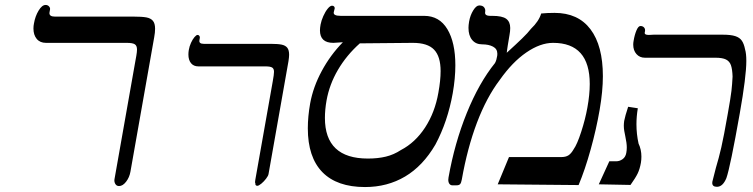

<svg xmlns="http://www.w3.org/2000/svg" viewBox="-20 -744 3040 775"><path d="M442 -20 526.5 -498Q527.5 -502.5 530.2 -518.5Q533 -534.5 533 -544Q533 -559.5 524.2 -565.2Q515.5 -571 491.5 -571H165.5Q141.5 -571 128.2 -587Q115 -603 115 -629Q115 -639.5 117 -649Q122 -678.5 135.8 -701.2Q149.5 -724 164 -724Q172.5 -724 177.8 -718.2Q183 -712.5 182 -706L180 -695L179.5 -691Q179.5 -677 201.5 -677H518.5Q552.5 -677 570.5 -673.8Q588.5 -670.5 597.2 -660Q606 -649.5 606 -628Q606 -613 602.5 -594L506.5 -51Q502.5 -28 489 -10.5Q475.5 7 460.5 7Q450.5 7 445.5 -1.5Q440.5 -10 442 -20Z M1144.5 -496.5Q1144 -496 1144 -495ZM777.5 -603Q782.5 -603 785 -598.8Q787.5 -594.5 786.5 -591L785 -582Q782 -567 803 -567H1074Q1102 -567 1117.2 -563.8Q1132.5 -560.5 1139.8 -551Q1147 -541.5 1147 -523Q1147 -514 1144.5 -497.5L1064 -42Q1063 -34.5 1054.2 -23Q1045.5 -11.5 1035 -2.8Q1024.5 6 1018.5 6Q1014.5 6 1012.2 3.2Q1010 0.5 1011 -3.5Q1009.5 -5 1009.5 -9.5Q1009.5 -11 1010.5 -18L1081 -416Q1086 -443.5 1086 -454Q1086 -466.5 1078.8 -471.2Q1071.5 -476 1052 -476H781Q761.5 -476 751 -489Q740.5 -502 740.5 -524Q740.5 -533 742 -542Q744.5 -557 751 -571.2Q757.5 -585.5 765 -594.2Q772.5 -603 777.5 -603ZM1144.5 -498V-497.5V-496.5Z M1737.5 -160.5Q1687 -74 1615.2 -31.5Q1543.5 11 1453.5 11Q1340 11 1281.2 -49.2Q1222.5 -109.5 1222.5 -226Q1222.5 -273.5 1232 -327Q1244 -393 1278.8 -457.5Q1313.5 -522 1364 -573.5L1325.5 -571Q1271.5 -571 1271.5 -621.5Q1271.5 -631 1274 -645Q1277 -661 1285 -679Q1293 -697 1302.8 -709Q1312.5 -721 1320.5 -721Q1326 -721 1328.8 -717.5Q1331.5 -714 1331 -710L1327.5 -696Q1323 -680 1355 -680H1692Q1753.5 -680 1785.8 -626.2Q1818 -572.5 1818 -480.5Q1818 -428 1807.5 -368Q1787 -253 1737.5 -160.5ZM1758.5 -457Q1758.5 -516 1732.2 -543.5Q1706 -571 1646.5 -571L1432.5 -569Q1379 -521.5 1344.2 -462.2Q1309.5 -403 1298 -338Q1291.5 -301 1291.5 -268Q1291.5 -104 1465 -104Q1505.5 -104 1537.5 -111.8Q1569.5 -119.5 1598.5 -138.5Q1656 -168.5 1695.8 -229.2Q1735.5 -290 1749.5 -370Q1758.5 -419.5 1758.5 -457Z M2315.5 3 1989 0 2034.5 -110H2245.5Q2263.5 -110 2274.5 -117Q2285.5 -124 2295.5 -141.5Q2309.5 -161 2326 -211.8Q2342.5 -262.5 2351 -310Q2360.5 -362 2360.5 -405Q2360.5 -571 2212.5 -571Q2161 -571 2104.5 -532.2Q2048 -493.5 1997 -421Q1944 -351 1905.2 -248.8Q1866.5 -146.5 1844 -19Q1841.5 -5.5 1837.2 -0.8Q1833 4 1822.5 4H1805.5Q1798.5 4 1794 -2Q1789.5 -8 1789.5 -18.5Q1789.5 -21 1790.5 -28Q1815 -166.5 1864.2 -288Q1913.5 -409.5 1978 -489.5Q1981.5 -496 1983.5 -503Q1985.5 -510 1987 -519Q1987.5 -522 1987.5 -527Q1987.5 -546.5 1970 -555.8Q1952.5 -565 1926 -565Q1900.5 -565 1885.8 -582.8Q1871 -600.5 1871 -631.5Q1871 -642 1873.5 -657Q1878 -682.5 1890.2 -702.2Q1902.5 -722 1914.5 -722Q1928 -722 1934 -714.5Q1940 -707 1938.5 -697Q1938 -695.5 1938 -692.5Q1938 -680 1958 -680H1967Q2007.5 -680 2023.5 -668Q2039.5 -656 2039.5 -631Q2039.5 -618 2036.5 -602L2029.5 -560Q2027.5 -549 2026.8 -541.8Q2026 -534.5 2025.5 -531Q2064.5 -566.5 2087.5 -588.8Q2110.5 -611 2123.5 -628Q2155 -658 2164.5 -689.5Q2189 -692 2218.5 -692Q2313.5 -692 2363.5 -625.8Q2413.5 -559.5 2413.5 -436.5Q2413.5 -376.5 2400.5 -301Q2387 -222.5 2364.2 -140.8Q2341.5 -59 2315.5 3Z M2549 -242.5Q2549 -203 2557.5 -164.5Q2569 -140.5 2569 -112Q2569 -99 2567 -87Q2562.5 -61.5 2553.8 -43.5Q2545 -25.5 2525 2.5L2397 0L2439.5 -93H2467.5Q2481 -93 2493 -101.5Q2505 -110 2508 -127Q2510 -137.5 2510 -149Q2510 -166 2504 -194Q2501.5 -204.5 2499.8 -215.5Q2498 -226.5 2498 -236.5Q2498 -245.5 2499.5 -256Q2503 -275 2515.5 -313L2554.5 -307Q2549 -274 2549 -242.5ZM2536 -564Q2536 -571.5 2537.5 -579Q2541.5 -603.5 2549 -621.2Q2556.5 -639 2565 -639Q2574.5 -639 2579.8 -633Q2585 -627 2583.5 -618L2582.5 -613Q2580.5 -603 2598.5 -603Q2604 -603 2609.2 -603.5Q2614.5 -604 2618.5 -604H2897.5Q2930 -604 2947.8 -598.2Q2965.5 -592.5 2974.2 -580Q2983 -567.5 2987.5 -544.5Q2992.5 -528 2992.5 -498Q2992.5 -435.5 2966 -286Q2928 -71 2912 -25Q2897.5 10 2874 10Q2855 10 2855 -5.5Q2855 -9 2855.5 -11Q2857.5 -21 2869.5 -66Q2881.5 -105.5 2891.5 -149Q2901.5 -192.5 2917.5 -284Q2929.5 -351 2932.5 -377.5Q2935.5 -404 2937 -435Q2936 -464.5 2930.5 -480.5Q2925 -496.5 2910.5 -503.8Q2896 -511 2868 -511H2583Q2562 -511 2549 -525.8Q2536 -540.5 2536 -564Z"/></svg>

Font: JuliaMono Italic
Style: Regular
Weight: 400
Italic angle: -9°
Monospace: yes
Designer: cormullion
Foundry: corm
Version: Version 0.049; ttfautohint (v1.8.4)